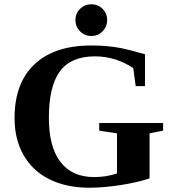

<svg xmlns="http://www.w3.org/2000/svg" viewBox="-20 -877 818 907"><path d="M686.5 -34.2Q626 -14.2 545.9 -2.2Q465.8 9.8 401.9 9.8Q294.9 9.8 215.1 -29.3Q135.3 -68.4 92 -143.1Q48.8 -217.8 48.8 -319.8Q48.8 -484.4 142.8 -573.2Q236.8 -662.1 411.1 -662.1Q453.6 -662.1 488.5 -658.7Q523.4 -655.3 553.7 -649.4Q584 -643.6 665 -620.6V-470.2H621.1L609.4 -555.2Q570.8 -581.5 524.4 -596.2Q478 -610.8 428.7 -610.8Q314.9 -610.8 262.9 -540Q210.9 -469.2 210.9 -320.8Q210.9 -182.6 265.9 -111.6Q320.8 -40.5 424.8 -40.5Q481.4 -40.5 532.7 -57.6V-247.1L448.7 -259.8V-295.9H750.5V-259.8L686.5 -247.1ZM336.4 -782.2Q336.4 -814 358.6 -835.4Q380.9 -856.9 411.6 -856.9Q442.9 -856.9 464.6 -835.2Q486.3 -813.5 486.3 -782.2Q486.3 -751.5 464.8 -729.2Q443.4 -707 411.6 -707Q380.4 -707 358.4 -728.8Q336.4 -750.5 336.4 -782.2Z"/></svg>

Font: Liberation Serif
Style: Bold
Weight: 700
Designer: Steve Matteson
Foundry: Ascender Corporation
Version: Version 2.1.5